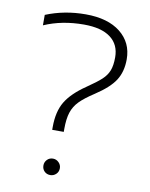

<svg xmlns="http://www.w3.org/2000/svg" viewBox="-83 -775 667 851"><g transform="rotate(10 251.0 -349.5)"><path d="M176 -197Q176 -266 202.5 -310.5Q229 -355 292 -398Q336 -428 356.5 -447Q377 -466 386 -489Q395 -512 395 -549Q395 -606 354 -637Q313 -668 234 -668Q135 -668 55 -633V-680Q138 -714 234 -714Q334 -714 390.5 -669Q447 -624 447 -549Q447 -494 422.5 -455Q398 -416 334 -374Q291 -346 269 -323.5Q247 -301 237.5 -272Q228 -243 228 -197V-184H176ZM165 -22Q165 -37 175.5 -48Q186 -59 202 -59Q217 -59 228 -48Q239 -37 239 -22Q239 -6 228 4.5Q217 15 202 15Q186 15 175.5 4.5Q165 -6 165 -22Z"/></g></svg>

Font: Prompt ExtraLight
Style: Regular
Weight: 275
Designer: Katatrad Team
Foundry: CadsonDemak
Version: Version 1.001